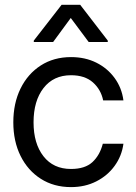

<svg xmlns="http://www.w3.org/2000/svg" viewBox="-20 -764 563 796"><path d="M274.4 11.7Q203.1 11.7 149.2 -22.7Q95.2 -57.1 65.2 -117.7Q35.2 -178.2 35.2 -256.8Q35.2 -335.9 65.2 -397Q95.2 -458 149.2 -492.7Q203.1 -527.3 274.4 -527.3Q333 -527.3 379.4 -504.2Q425.8 -481 455.3 -440.4Q484.9 -399.9 491.7 -347.7H407.7Q398.4 -393.1 365 -422.6Q331.5 -452.1 274.4 -452.1Q201.7 -452.1 160.4 -398.9Q119.1 -345.7 119.1 -256.8Q119.1 -168.9 160.2 -116.2Q201.2 -63.5 274.4 -63.5Q332.5 -63.5 363.3 -92Q394 -120.6 406.2 -168H491.7Q484.9 -117.2 455.3 -76.4Q425.8 -35.6 379.2 -12Q332.5 11.7 274.4 11.7ZM347.7 -589.8 273.4 -689.5 200.2 -589.8H120.1V-595.7L235.4 -744.1H312.5L426.8 -595.7V-589.8Z"/></svg>

Font: Inter Display
Style: Regular
Weight: 400
Designer: Rasmus Andersson
Foundry: rsms
Version: Version 4.000;git-37864ae